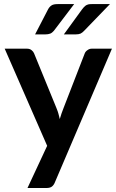

<svg xmlns="http://www.w3.org/2000/svg" viewBox="-20 -751 567 938"><path d="M428.2 -513.2H526.9L247.6 141.1Q242.7 153.3 233.4 160.6Q224.1 167.5 206.5 167.5H114.3L210.4 -38.6L2.9 -513.2H111.3Q125.5 -513.2 134.3 -505.9Q143.1 -499 146.5 -490.2L255.4 -224.1Q263.2 -204.6 265.1 -196.8Q266.6 -191.9 268.8 -182.6Q271 -173.3 272 -169.4L280.8 -197.3Q283.2 -204.1 291 -224.6L394 -490.2Q397.5 -499.5 407.7 -506.3Q417 -513.2 428.2 -513.2ZM262.2 -731H342.3L243.2 -600.6Q234.4 -590.3 225.6 -586.9Q215.3 -583 202.1 -583H151.4L214.4 -704.6Q221.2 -717.8 231.9 -724.6Q241.2 -731 262.2 -731ZM428.2 -731H517.1L391.1 -600.6Q381.8 -590.8 373.5 -586.9Q364.3 -583 350.1 -583H292L380.4 -704.6Q381.3 -706.5 389.6 -715.8Q393.1 -719.7 398.9 -724.1Q402.3 -726.6 411.1 -729.5Q417.5 -731 428.2 -731Z"/></svg>

Font: Lato-SemiBold
Style: Bold
Weight: 500
Designer: Lukasz Dziedzic with Adam Twardoch and Botio Nikoltchev
Foundry: tyPoland Lukasz Dziedzic
Version: ""